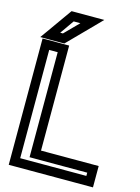

<svg xmlns="http://www.w3.org/2000/svg" viewBox="-130 -928 749 1026"><g transform="rotate(15 244.5 -415.0)"><path d="M489 0V-68V-93H464H170V-649V-674H145H48H23V-649V0V25H48H464H489V0ZM439 -25H73V-624H120V-68V-43H145H439V-25ZM257 -855H148H135L127 -844L37 -717L9 -678H58H132H142L149 -685L274 -812L316 -855H257ZM197 -805 121 -728H106L160 -805H197Z"/></g></svg>

Font: Gamestation DisplayOutline
Style: Regular
Weight: 400
Designer: Jonas Hecksher
Foundry: Jonas Hecksher, Playtypeª, e-types AS
Version: Version 1.003